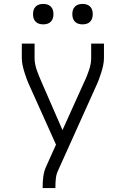

<svg xmlns="http://www.w3.org/2000/svg" viewBox="-20 -957 640 977"><path d="M197 0V-7Q197 -34 200.5 -60Q204 -86 215 -110L265 -221L131 -519Q123 -536 116.5 -553.5Q110 -571 104.5 -588.5Q99 -606 95 -624.5Q91 -643 91 -662V-735H156V-661Q156 -646 159 -630.5Q162 -615 167 -600.5Q172 -586 178 -571.5Q184 -557 190 -543L298 -295L410 -543Q417 -557 422.5 -571.5Q428 -586 433 -600.5Q438 -615 441 -630.5Q444 -646 444 -662V-735H509V-662Q509 -643 505 -624.5Q501 -606 495.5 -588.5Q490 -571 483.5 -553.5Q477 -536 469 -519L274 -86Q266 -68 264 -47.5Q262 -27 262 -7V0ZM400 -833Q389 -833 379 -836Q369 -839 361.5 -846.5Q354 -854 351 -864Q348 -874 348 -885Q348 -896 351 -906Q354 -916 361.5 -923.5Q369 -931 379 -934Q389 -937 400 -937Q411 -937 421 -934Q431 -931 438.5 -923.5Q446 -916 449 -906Q452 -896 452 -885Q452 -874 449 -864Q446 -854 438.5 -846.5Q431 -839 421 -836Q411 -833 400 -833ZM200 -833Q189 -833 179 -836Q169 -839 161.5 -846.5Q154 -854 151 -864Q148 -874 148 -885Q148 -896 151 -906Q154 -916 161.5 -923.5Q169 -931 179 -934Q189 -937 200 -937Q211 -937 221 -934Q231 -931 238.5 -923.5Q246 -916 249 -906Q252 -896 252 -885Q252 -874 249 -864Q246 -854 238.5 -846.5Q231 -839 221 -836Q211 -833 200 -833Z"/></svg>

Font: Iosevka Curly Light Extended
Style: Regular
Weight: 300
Width: 7
Monospace: yes
Designer: Belleve Invis
Foundry: Belleve Invis
Version: Version 11.1.0; ttfautohint (v1.8.3)